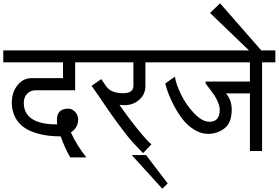

<svg xmlns="http://www.w3.org/2000/svg" viewBox="-30 -920 1698 1170"><path d="M163 -444H354V-540H-10V-613H510V-540H428V-370H188Q155 -370 135 -348.5Q115 -327 115 -294Q115 -162 318 -162Q318 -188 317 -191Q317 -258 387 -258Q408 -258 427 -239Q446 -220 446 -191Q446 -142 402 -113Q438 -34 496 39H398Q365 -17 340 -89Q267 -89 212 -103Q157 -117 125.5 -137.5Q94 -158 74 -186Q42 -234 42 -295.5Q42 -357 76.5 -400.5Q111 -444 163 -444Z M856 -396Q856 -345 818.5 -312Q781 -279 727 -279Q718 -279 698 -281Q756 -197 816.5 -123.5Q877 -50 893 -41L842 13Q770 -59 732.5 -109Q695 -159 685.5 -171.5Q676 -184 651.5 -218.5Q627 -253 617 -268Q573 -334 528 -397L587 -438L618 -393Q647 -352 721 -352Q783 -352 783 -398V-540H490V-613H945V-540H856Z M992 198 959 230 773 25H860Z M1309 -252Q1309 -273 1297.5 -299Q1286 -325 1275.5 -340.5Q1265 -356 1245 -382Q1225 -408 1223 -411V-423H1493V-540H925V-613H1648V-540H1567V0H1493V-351H1347Q1382 -310 1382 -253Q1382 -173 1340 -139.5Q1298 -106 1241 -104Q1196 -104 1155 -129Q1114 -154 1085.5 -190Q1057 -226 1033 -271Q993 -345 977 -411L1036 -453Q1042 -408 1073 -344.5Q1104 -281 1153 -229.5Q1202 -178 1247 -178Q1309 -178 1309 -252Z M1562 -613H1487L1250 -841L1311 -900Z"/></svg>

Font: Autonym
Style: Regular
Weight: 500
Version: Version 1.0.20131126